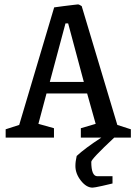

<svg xmlns="http://www.w3.org/2000/svg" viewBox="-20 -630 619 879"><path d="M517.1 -58.1 579.1 -38.1V0H502.9Q397.9 98.1 397.9 110.8Q397.9 176.8 425.8 176.8H495.1V210Q484.9 212.9 448.5 220.9Q412.1 229 403.8 229Q375.5 229 350.3 197Q325.2 165 325.2 129.9Q325.2 109.4 331.1 84Q368.2 49.3 443.8 0H350.1V-43L418 -63L378.9 -202.1H192.9L155.8 -63L227.1 -43V0H5.9V-38.1L67.9 -58.1L228 -596.2Q244.6 -598.6 271.7 -602.1Q298.8 -605.5 317.6 -607.7Q336.4 -609.9 337.9 -609.9Q339.8 -609.9 343.8 -607.9Q347.7 -606 350.6 -604L354 -602.1ZM208 -254.9H363.8L292 -522.9H279.8Z"/></svg>

Font: Grenze
Style: Regular
Weight: 400
Designer: Renata Polastri
Foundry: Omnibus-Type
Version: Version 1.002;PS 001.002;hotconv 1.0.88;makeotf.lib2.5.64775